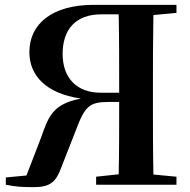

<svg xmlns="http://www.w3.org/2000/svg" viewBox="-20 -761 782 791"><path d="M376 0H707V-33L612 -42C610 -142 610 -243 610 -346V-394C610 -496 610 -597 612 -699L707 -708V-741H365C198 -741 101 -665 101 -546C101 -452 167 -376 313 -355C198 -332 181 -285 148 -191L89 -38L4 -30V0C46 9 77 10 120 10C188 10 211 -13 232 -70L292 -223C330 -324 348 -341 429 -341H471C471 -239 471 -140 469 -43L376 -33ZM471 -379H395C297 -379 238 -439 238 -539C238 -639 291 -702 398 -702H469C471 -603 471 -500 471 -379Z"/></svg>

Font: GenRyuMin2 TW B
Style: Regular
Weight: 700
Version: Version 2.100;PS 2.1;hotconv 16.6.51;makeotf.lib2.5.65220 DE